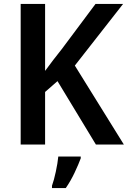

<svg xmlns="http://www.w3.org/2000/svg" viewBox="-20 -734 649 975"><path d="M609 0 360 -401 605 -714H465L294 -485Q272 -457 250.5 -429.5Q229 -402 209 -374V-714H85V0H209V-267L272 -322L467 0ZM390 61H276Q273 93 263.5 137.5Q254 182 244 209V221H314Q339 185 359 142.5Q379 100 390 70Z"/></svg>

Font: Noto Sans Display Medium
Style: Regular
Weight: 500
Designer: Monotype Design Team
Foundry: Monotype Imaging Inc.
Version: Version 1.900